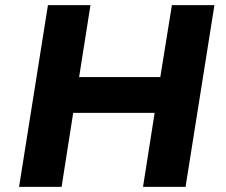

<svg xmlns="http://www.w3.org/2000/svg" viewBox="-20 -725 876 745"><path d="M54 0 166 -705H331L287 -426H602L647 -705H812L700 0H535L580 -287H264L219 0Z"/></svg>

Font: Nunito Sans 6pt ExtraBold
Style: Italic
Weight: 800
Italic angle: -9°
Version: Version 3.101;gftools[0.9.27]